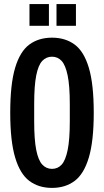

<svg xmlns="http://www.w3.org/2000/svg" viewBox="-20 -906 508 938"><path d="M234 12Q169 12 123.5 -22Q78 -56 54 -136.5Q30 -217 30 -355Q30 -495 54 -575Q78 -655 123.5 -688.5Q169 -722 234 -722Q299 -722 344.5 -688.5Q390 -655 414 -575Q438 -495 438 -355Q438 -217 414 -136.5Q390 -56 344.5 -22Q299 12 234 12ZM234 -81Q262 -81 281 -101.5Q300 -122 310.5 -173Q321 -224 321 -314V-397Q321 -487 310.5 -537.5Q300 -588 281 -608.5Q262 -629 234 -629Q206 -629 186.5 -608.5Q167 -588 157 -537.5Q147 -487 147 -397V-314Q147 -224 157 -173.5Q167 -123 186.5 -102Q206 -81 234 -81ZM256 -780V-886H351V-780ZM124 -780V-886H219V-780Z"/></svg>

Font: Special Gothic Condensed One
Style: Regular
Weight: 400
Designer: Alistair McCready
Foundry: Monolith
Version: Version 1.010; ttfautohint (v1.8.4.7-5d5b)